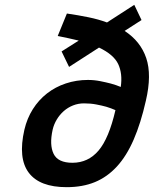

<svg xmlns="http://www.w3.org/2000/svg" viewBox="-20 -766 637 795"><path d="M235 -553 306 -598Q286 -603 264.5 -607.5Q243 -612 219 -617L257 -710Q305 -703 346.5 -694.5Q388 -686 423 -673L536 -746L566 -683L496 -638Q562 -595 585.5 -525.5Q609 -456 584 -349Q563 -256 533.5 -188Q504 -120 464 -76.5Q424 -33 373 -12Q322 9 256 9Q144 9 99 -51Q54 -111 81 -229Q92 -276 116 -314Q140 -352 174.5 -379Q209 -406 252.5 -420.5Q296 -435 344 -435Q370 -435 395 -430Q420 -425 439 -420Q461 -414 480 -406Q488 -461 469.5 -500.5Q451 -540 390 -569L266 -489ZM328 -338Q304 -338 282.5 -329.5Q261 -321 244 -306Q227 -291 215 -271Q203 -251 198 -229Q184 -166 202 -129Q220 -92 280 -92Q345 -92 388 -142.5Q431 -193 458 -310Q440 -318 420 -324Q402 -329 378.5 -333.5Q355 -338 328 -338Z"/></svg>

Font: Panefresco 750wt
Style: Italic
Weight: 750
Foundry: Campivisivi & Chank Co
Version: Version 1.000